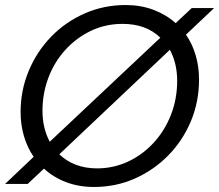

<svg xmlns="http://www.w3.org/2000/svg" viewBox="-25 -732 872 764"><path d="M349 12Q289 12 238.5 -7Q188 -26 150 -61L85 0H-5L109 -108Q84 -144 70.5 -189.5Q57 -235 57 -286Q57 -373 89.5 -450.5Q122 -528 179 -586.5Q236 -645 312 -678.5Q388 -712 475 -712Q535 -712 585.5 -693Q636 -674 674 -640L738 -700H827L715 -594Q740 -558 753.5 -512.5Q767 -467 767 -415Q767 -327 734.5 -249.5Q702 -172 644.5 -113.5Q587 -55 511.5 -21.5Q436 12 349 12ZM361 -62Q426 -62 483.5 -88.5Q541 -115 585.5 -163Q630 -211 655 -274.5Q680 -338 680 -411Q680 -446 672.5 -477Q665 -508 651 -534L211 -118Q270 -62 361 -62ZM173 -168 613 -582Q584 -610 546.5 -623.5Q509 -637 463 -637Q394 -637 336 -609Q278 -581 234.5 -533Q191 -485 167.5 -422.5Q144 -360 144 -291Q144 -256 151.5 -225Q159 -194 173 -168Z"/></svg>

Font: Rethink Sans
Style: Italic
Weight: 400
Italic angle: -10°
Designer: The Rethink Sans project authors (Hans Thiessen). DM Sans designed by Colophon Foundry.
Foundry: Rethink Communications LLC
Version: Version 1.001